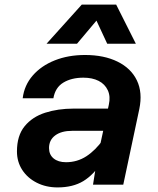

<svg xmlns="http://www.w3.org/2000/svg" viewBox="-20 -806 690 838"><path d="M386 0 403 -108 455 -349Q463 -385 450.5 -412Q438 -439 410.5 -453Q383 -467 344 -467Q292 -467 256.5 -445.5Q221 -424 213 -377H79Q86 -434 123 -476.5Q160 -519 219 -542.5Q278 -566 351 -566Q434 -566 493 -537Q552 -508 577.5 -455Q603 -402 588 -330L518 0ZM231 12Q181 12 140.5 -8.5Q100 -29 77 -64.5Q54 -100 54 -145Q54 -214 87.5 -255Q121 -296 177 -314Q233 -332 301 -332H466L445 -235H295Q248 -235 221 -215Q194 -195 194 -160Q194 -131 214 -114.5Q234 -98 268 -98Q317 -98 357 -124Q397 -150 431 -198L427 -102Q389 -43 343.5 -15.5Q298 12 231 12ZM183 -615 337 -786H487L573 -615H448L401 -716L316 -615Z"/></svg>

Font: Azeret Mono Thin SemiBold
Style: Italic
Weight: 600
Italic angle: -12°
Version: Version 1.002